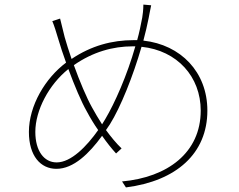

<svg xmlns="http://www.w3.org/2000/svg" viewBox="-20 -787 1040 837"><path d="M570 -585C534 -458 480 -337 439 -268L425 -245C409 -270 394 -295 381 -319C358 -360 327 -433 302 -503C385 -561 473 -585 558 -585ZM242 -706 208 -695C215 -679 226 -645 234 -617C243 -586 255 -550 268 -514C177 -446 106 -326 106 -212C106 -107 157 -51 226 -51C301 -51 369 -118 425 -195C446 -165 466 -140 486 -118L510 -140C486 -163 464 -190 442 -220L459 -245C506 -320 560 -455 597 -583C753 -567 855 -452 855 -305C855 -121 710 -14 512 4L529 30C749 2 884 -118 884 -305C884 -473 768 -592 605 -610C614 -644 622 -677 628 -708C631 -722 634 -742 639 -764L605 -767C605 -745 602 -721 600 -710C594 -678 587 -644 578 -612H562C469 -612 378 -588 292 -530C280 -566 269 -599 262 -625C255 -652 247 -685 242 -706ZM408 -220C358 -149 290 -79 227 -79C172 -79 134 -129 134 -212C134 -306 193 -418 278 -486C305 -413 335 -342 358 -302C374 -272 391 -244 408 -220Z"/></svg>

Font: Noto Sans JP Thin
Style: Regular
Weight: 100
Designer: Ryoko NISHIZUKA 西塚涼子 (kana, bopomofo & ideographs); Paul D. Hunt (Latin, Greek & Cyrillic); Sandoll Communications 산돌커뮤니
Foundry: Adobe
Version: Version 2.004;hotconv 1.0.118;makeotfexe 2.5.65603